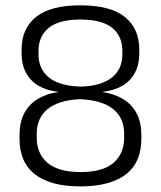

<svg xmlns="http://www.w3.org/2000/svg" viewBox="-20 -670 589 703"><path d="M274 12.5Q216.5 12.5 174.5 0.5Q132.5 -11.5 105 -34Q77.5 -56.5 64.5 -88.8Q51.5 -121 51.5 -161.5V-176Q51.5 -222 68.5 -254.8Q85.5 -287.5 117.2 -307Q149 -326.5 192.5 -333V-334Q150.5 -338.5 120.8 -356.2Q91 -374 75 -404Q59 -434 59 -474.5V-488.5Q59 -565.5 112 -608Q165 -650.5 274 -650.5Q384 -650.5 437 -608Q490 -565.5 490 -488.5V-474.5Q490 -434 474.2 -404Q458.5 -374 428.5 -356.2Q398.5 -338.5 356.5 -334V-333Q400.5 -326 432 -306.5Q463.5 -287 480.5 -254.5Q497.5 -222 497.5 -176V-161.5Q497.5 -121.5 484.8 -89.2Q472 -57 444.8 -34.5Q417.5 -12 375.2 0.2Q333 12.5 274 12.5ZM275 -40Q356.5 -40 395.5 -73.8Q434.5 -107.5 434.5 -166V-181Q434.5 -238 394.5 -270.5Q354.5 -303 273 -307Q193.5 -303 154 -270.2Q114.5 -237.5 114.5 -181V-166Q114.5 -107.5 154 -73.8Q193.5 -40 275 -40ZM275.5 -353Q348 -354.5 388 -384.8Q428 -415 428 -471.5V-483.5Q428 -538 390.5 -568.2Q353 -598.5 274 -598.5Q196.5 -598.5 158.8 -568.2Q121 -538 121 -483.5V-471.5Q121 -434 139 -407.8Q157 -381.5 191.5 -367.8Q226 -354 275.5 -353Z"/></svg>

Font: Anek Gurmukhi Medium Light
Style: Regular
Weight: 300
Version: Version 1.003